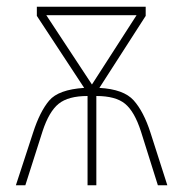

<svg xmlns="http://www.w3.org/2000/svg" viewBox="-20 -548 540 568"><path d="M117 -503H384L252 -298ZM55 0 106 -160Q125 -218 153.5 -241Q182 -264 239 -264V0H265V-264Q322 -264 350 -241Q378 -218 397 -159L447 0H475L425 -156Q405 -218 375.5 -251Q346 -284 274 -288L411 -501V-528H89V-501L229 -288Q153 -283 125.5 -250.5Q98 -218 78 -156L27 0Z"/></svg>

Font: Noto Sans Mono UI Condensed Thin
Style: Regular
Weight: 250
Width: 3
Designer: Monotype Design team
Foundry: Monotype Imaging Inc.
Version: 1.000